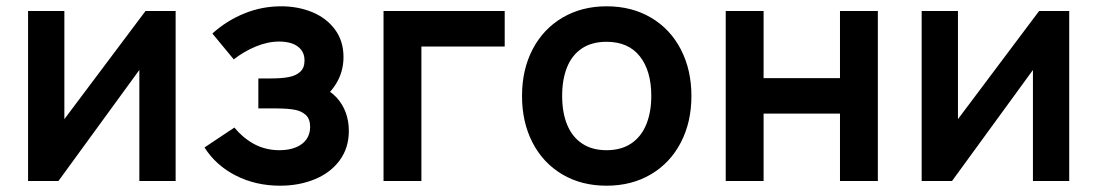

<svg xmlns="http://www.w3.org/2000/svg" viewBox="-20 -575 3487 610"><path d="M538 -540V0H422.7V-352.7L165.7 0H69.2V-540H184.5V-196.5L442.3 -540Z M869.8 15Q792.7 15 729.2 -17.2Q665.8 -49.5 629.7 -106.5L724.7 -169.8Q754.2 -134.4 789.8 -116.1Q825.3 -97.8 868 -97.8Q897.8 -97.8 919.8 -106.8Q941.8 -115.7 953.6 -132.4Q965.3 -149.1 965.3 -171.7Q965.3 -196.8 951.8 -209.5Q938.2 -222.2 916.7 -226.2Q895.2 -230.3 860.2 -230.5Q855.6 -230.6 850.5 -230.6Q845.5 -230.7 840.8 -230.7H800.8V-325.8H840.7Q875.6 -325.8 898.2 -330.3Q920.8 -334.8 934.1 -347.2Q947.5 -359.6 947.5 -382.8Q947.5 -403.4 936.7 -417Q925.9 -430.5 907.9 -436.8Q889.9 -443 867.5 -443Q830.8 -443 792.9 -427.3Q755 -411.7 722.7 -386.3L654.7 -468.5Q700.5 -509.7 756.4 -532.3Q812.3 -555 873.3 -555Q926.6 -555 971.8 -536.5Q1017.1 -517.9 1044.2 -481.3Q1071.3 -444.8 1071.3 -393.8Q1071.3 -355.1 1054.8 -321.7Q1038.3 -288.3 1003.7 -258.8L1001.8 -298Q1029.1 -286.7 1048.5 -266Q1068 -245.3 1078.2 -218Q1088.3 -190.7 1088.3 -159.3Q1088.3 -104.8 1059 -65.3Q1029.8 -25.9 980 -5.5Q930.2 15 869.8 15Z M1198.5 0V-540H1583.5V-427.2H1318.8V0Z M1907.2 15Q1827 15 1766.1 -21.2Q1705.2 -57.4 1671.8 -122.2Q1638.5 -186.9 1638.5 -270.2Q1638.5 -353.9 1672.3 -418.6Q1706.2 -483.2 1767.3 -519.1Q1828.5 -555 1907.2 -555Q1987.4 -555 2048.5 -518.8Q2109.7 -482.7 2143.2 -417.8Q2176.7 -353 2176.7 -270.2Q2176.7 -186.7 2142.9 -122Q2109.2 -57.2 2048 -21.1Q1986.8 15 1907.2 15ZM1907.2 -97.8Q1953.7 -97.8 1985.6 -119.3Q2017.5 -140.8 2033.3 -179.8Q2049.2 -218.8 2049.2 -270.2Q2049.2 -350.2 2012.7 -396.2Q1976.2 -442.2 1907.2 -442.2Q1859.8 -442.2 1828.2 -420.8Q1796.8 -399.5 1781.4 -360.9Q1766 -322.2 1766 -270.2Q1766 -217 1782.1 -178.2Q1798.2 -139.5 1829.8 -118.7Q1861.2 -97.8 1907.2 -97.8Z M2285.7 0V-540H2406V-326.8H2648.7V-540H2769V0H2648.7V-214H2406V0Z M3377 -540V0H3261.7V-352.7L3004.7 0H2908.2V-540H3023.5V-196.5L3281.3 -540Z"/></svg>

Font: Hauora
Style: Regular
Weight: 400
Designer: Wayne Shih
Foundry: WCYS
Version: Version 1.001